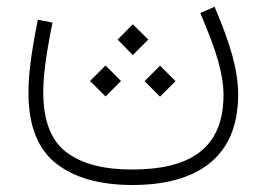

<svg xmlns="http://www.w3.org/2000/svg" viewBox="-20 -316 772 557"><path d="M365.2 -245.6 321.3 -201.2 365.2 -156.2 410.2 -201.2ZM286.1 -126 241.2 -81.1 286.1 -36.1 331.1 -81.1ZM444.3 -125.5 399.4 -80.6 444.3 -35.6 489.3 -80.6ZM561 -278.3C585 -222.2 602.5 -175.8 612.8 -139.2C623 -102.5 628.4 -69.8 628.4 -40.5C628.4 119.1 525.4 175.8 362.8 175.8C280.3 175.8 216.8 159.2 172.4 125.5C127.9 91.8 105.5 33.7 105.5 -48.8C105.5 -70.8 107.4 -97.2 111.3 -128.4C115.2 -159.2 122.1 -200.2 132.3 -250.5L89.8 -258.8C69.8 -159.2 62.5 -96.7 62.5 -47.4C62.5 47.9 89.4 116.2 142.6 158.2C195.8 199.7 269.5 220.7 363.8 220.7C546.9 220.7 670.9 144.5 670.9 -41.5C670.9 -75.2 665.5 -111.8 654.8 -151.9C644 -191.9 626.5 -240.2 602.5 -296.4Z"/></svg>

Font: Estedad ExtraLight
Style: Regular
Weight: 200
Designer: Amin Abedi
Version: Version 7.3